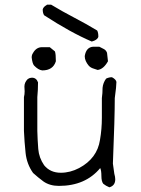

<svg xmlns="http://www.w3.org/2000/svg" viewBox="-20 -803 602 818"><path d="M446 -5Q431 -11 420 -20Q412 -30 412 -53Q412 -76 407 -87Q344 -11 231 -11Q192 -11 165 -30Q142 -47 121 -66Q94 -104 89 -151.5Q84 -199 82 -245V-389Q85 -401 85 -414L84 -434Q84 -452 98 -466Q106 -471 109 -471Q112 -471 116 -472Q135 -472 142 -452Q142 -420 139 -389V-245Q140 -206 143 -168.5Q146 -131 168 -99Q194 -67 239 -67Q279 -67 317 -87Q394 -128 406 -207Q414 -253 414 -301V-385Q417 -406 417 -429Q419 -450 432 -468Q444 -474 457 -474Q474 -465 476 -454Q476 -436 469 -385Q469 -301 461 -106L467 -63Q471 -49 471 -39Q471 -12 446 -5ZM371 -626Q280 -665 168 -738Q162 -747 162 -763Q165 -774 178 -781L180 -783H198Q246 -754 296 -728Q346 -702 394 -673Q399 -664 399 -647Q398 -641 392 -636Q390 -635 387 -632.5Q384 -630 371 -626ZM396 -505 375 -512Q364 -516 357 -524.5Q350 -533 345.5 -543Q341 -553 341 -564Q347 -602 377 -604H403Q413 -599 422.5 -594Q432 -589 436 -578L440 -542Q421 -508 396 -505ZM160 -503Q143 -505 125 -524Q118 -532 115 -558Q115 -569 120 -576Q134 -602 159 -602H192L214 -584Q218 -573 218 -542Q206 -503 160 -503Z"/></svg>

Font: Yozai
Style: Regular
Weight: 400
Designer: LXGW / Y.OzVox
Foundry: LXGW / Y.OzVox
Version: Version 0.861;October 22, 2024